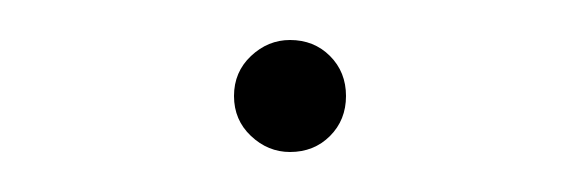

<svg xmlns="http://www.w3.org/2000/svg" viewBox="-20 -72 290 96"><path d="M125 4Q114 4 105.5 -4Q97 -12 97 -24Q97 -36 105.5 -44Q114 -52 125 -52Q137 -52 145 -44Q153 -36 153 -24Q153 -12 145 -4Q137 4 125 4Z"/></svg>

Font: Ysabeau Office Thin
Style: Regular
Weight: 250
Designer: Christian Thalmann (Catharsis Fonts)
Version: Version 2.001;gftools[0.9.30]; featfreeze: tnum,lnum,ss02